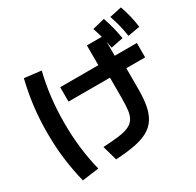

<svg xmlns="http://www.w3.org/2000/svg" viewBox="-191 -1071 1381 1352"><g transform="rotate(-30 500.0 -394.5)"><path d="M353 -65Q429 -69 480 -75.5Q531 -82 562 -96Q593 -110 609.5 -134.5Q626 -159 631.5 -198Q637 -237 637 -295V-531H610V-743H743V-531H770V-295Q770 -217 759 -160Q748 -103 722 -63.5Q696 -24 652 0.5Q608 25 542.5 37.5Q477 50 387 55ZM110 66Q85 -37 72.5 -137.5Q60 -238 60 -350Q60 -461 72.5 -561.5Q85 -662 110 -765L246 -749Q222 -652 210.5 -553.5Q199 -455 199 -350Q199 -244 210.5 -145.5Q222 -47 246 48ZM300 -465V-582H923V-465ZM753 -642Q745 -691 733.5 -734Q722 -777 707 -820L806 -845Q822 -801 833 -756.5Q844 -712 853 -662ZM897 -655Q890 -704 879 -747Q868 -790 853 -834L951 -855Q967 -811 977.5 -766.5Q988 -722 995 -672Z"/></g></svg>

Font: M PLUS 1 Code
Style: Regular
Weight: 400
Designer: Coji Morishita
Foundry: UNDERFOREST DESIGN
Version: Version 1.005